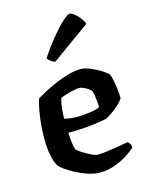

<svg xmlns="http://www.w3.org/2000/svg" viewBox="-116 -841 706 914"><g transform="rotate(-15 237.0 -384.0)"><path d="M262 0Q235 0 204.5 -10Q174 -20 147 -34.5Q120 -49 100.5 -62.5Q81 -76 76 -83Q62 -102 54.5 -140.5Q47 -179 47 -222Q47 -281 55 -334.5Q63 -388 73 -416Q87 -425 113 -439Q139 -453 171.5 -467Q204 -481 237.5 -490.5Q271 -500 301 -500Q319 -500 345 -489.5Q371 -479 394.5 -464.5Q418 -450 428 -439Q433 -429 437.5 -406.5Q442 -384 445 -359Q448 -334 448 -316Q430 -291 403 -270.5Q376 -250 359 -241Q334 -234 281 -228Q228 -222 165 -222Q166 -190 170 -165Q174 -140 178 -135Q183 -130 201.5 -118Q220 -106 241 -95.5Q262 -85 274 -85Q291 -85 321 -89Q351 -93 381 -98Q411 -103 427 -106Q431 -102 436 -94.5Q441 -87 441 -75Q425 -60 397.5 -42.5Q370 -25 335.5 -12.5Q301 0 262 0ZM231 -284Q260 -285 291.5 -289.5Q323 -294 338 -302Q338 -313 336.5 -329.5Q335 -346 332.5 -361.5Q330 -377 327 -384Q324 -389 313.5 -396.5Q303 -404 290.5 -409.5Q278 -415 270 -415Q261 -415 242 -411Q223 -407 204 -401.5Q185 -396 176 -391Q169 -373 166 -344Q163 -315 163 -292Q175 -288 194.5 -286Q214 -284 231 -284ZM193 -565Q181 -568 171 -576Q161 -584 156 -591Q190 -642 223 -682Q256 -722 281.5 -745Q307 -768 317 -768Q326 -768 339.5 -757.5Q353 -747 365 -731.5Q377 -716 382 -701Z"/></g></svg>

Font: Texturina SemiBold
Style: Regular
Weight: 600
Designer: Guillermo Torres Carreño
Foundry: Omnibus-Type
Version: Version 1.002; ttfautohint (v1.8.3)